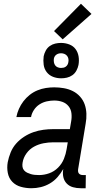

<svg xmlns="http://www.w3.org/2000/svg" viewBox="-20 -992 540 1020"><path d="M147 8Q118 8 91 0.5Q64 -7 45.5 -26Q27 -45 21.5 -73Q16 -101 21 -130Q26 -156 36.5 -182Q47 -208 65.5 -229Q84 -250 108 -265.5Q132 -281 158 -290Q184 -299 210.5 -302.5Q237 -306 263 -306H351L358 -347Q362 -369 359.5 -390.5Q357 -412 344 -428Q331 -444 311 -451Q291 -458 268 -458Q249 -458 228.5 -453.5Q208 -449 190 -437.5Q172 -426 160 -407.5Q148 -389 145 -370H67Q71 -392 80.5 -413.5Q90 -435 104.5 -454Q119 -473 138 -488Q157 -503 179 -512Q201 -521 223.5 -524.5Q246 -528 268 -528Q294 -528 319.5 -523.5Q345 -519 367 -508Q389 -497 405.5 -478.5Q422 -460 430 -437Q438 -414 439 -388Q440 -362 435 -335L395 -93Q394 -86 395 -80Q396 -74 399.5 -70Q403 -66 408.5 -64Q414 -62 421 -62H436L435 8H409Q387 8 367.5 2.5Q348 -3 334.5 -17Q321 -31 316.5 -51Q312 -71 316 -93V-94Q303 -71 285.5 -51Q268 -31 245 -17.5Q222 -4 197 2Q172 8 147 8ZM188 -62Q215 -62 241.5 -71.5Q268 -81 288.5 -101.5Q309 -122 319.5 -148Q330 -174 334 -200L340 -236H263Q238 -236 211.5 -231Q185 -226 161 -213Q137 -200 120.5 -177Q104 -154 100 -128Q98 -117 99.5 -106Q101 -95 108 -87Q115 -79 124.5 -74.5Q134 -70 144 -67Q154 -64 165.5 -63Q177 -62 188 -62ZM305 -576Q282 -576 261.5 -584Q241 -592 228 -609Q215 -626 212 -648Q209 -670 212 -693Q215 -708 223 -723Q231 -738 244.5 -747.5Q258 -757 273.5 -760.5Q289 -764 304 -764Q327 -764 348 -756Q369 -748 381.5 -731Q394 -714 397.5 -692Q401 -670 397 -647Q394 -632 386 -617Q378 -602 364.5 -592.5Q351 -583 335.5 -579.5Q320 -576 305 -576ZM304 -631Q311 -631 317.5 -632.5Q324 -634 329.5 -638Q335 -642 338.5 -648Q342 -654 343 -661Q345 -670 343.5 -679Q342 -688 336.5 -695Q331 -702 322.5 -705.5Q314 -709 305 -709Q298 -709 292 -707.5Q286 -706 280 -702Q274 -698 270.5 -692Q267 -686 266 -679Q265 -670 266.5 -661Q268 -652 273 -645Q278 -638 286.5 -634.5Q295 -631 304 -631ZM313 -783 267 -827 410 -972 466 -918Z"/></svg>

Font: Iosevka SS18
Style: Italic
Weight: 400
Italic angle: -9°
Monospace: yes
Designer: Belleve Invis
Foundry: Belleve Invis
Version: Version 25.1.1; ttfautohint (v1.8.4)